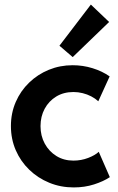

<svg xmlns="http://www.w3.org/2000/svg" viewBox="-20 -818 519 844"><path d="M304.1 5.9Q246.6 5.9 196.6 -14.7Q146.5 -35.2 108.6 -71.9Q70.7 -108.5 49.3 -157.6Q28 -206.7 28 -263.9Q28 -321.1 49.3 -369.9Q70.5 -418.6 108.1 -454.8Q145.6 -491.1 194.7 -511.2Q243.7 -531.3 299.3 -531.3Q344.5 -531.3 386.8 -518.2Q429.1 -505.2 462 -482.2L412.1 -372.8Q398.3 -385.5 380.8 -394.5Q363.3 -403.6 343.4 -408.5Q323.5 -413.5 302.9 -413.5Q259.7 -413.5 227.1 -393.6Q194.5 -373.7 176.3 -339.8Q158.1 -305.9 158.1 -263.6Q158.1 -221 176.8 -186.6Q195.4 -152.3 228.1 -132.1Q260.7 -112 302.7 -112Q337 -112 367.6 -123.8Q398.2 -135.6 414.1 -150.7L462.8 -39.3Q434.8 -20.6 393.5 -7.4Q352.2 5.9 304.1 5.9ZM299.6 -567 241.3 -617 379.4 -797.9 459.7 -721.4Z"/></svg>

Font: Reddit Sans
Style: Regular
Weight: 400
Designer: Stephen Hutchings
Foundry: Reddit
Version: Version 1.014